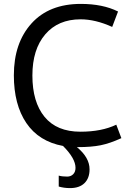

<svg xmlns="http://www.w3.org/2000/svg" viewBox="-20 -744 652 984"><path d="M374 10Q439 63 439 124Q439 169 413 194.5Q387 220 339 220Q308 220 281 212V156Q298 161 324 161Q343 161 355 149Q367 137 367 116Q367 68 303 4Q179 -19 115 -113.5Q51 -208 51 -358Q51 -524 141.5 -624Q232 -724 394 -724Q507 -724 585 -685L555 -606Q469 -645 393 -645Q278 -645 212 -568Q146 -491 146 -357Q146 -221 208.5 -145Q271 -69 392 -69Q501 -69 576 -105L602 -36Q543 -9 495.5 0.5Q448 10 379 10Z"/></svg>

Font: Advent Sans Logo
Style: Regular
Weight: 400
Designer: Types & Symbols
Foundry: Types & Symbols
Version: Version 1.002